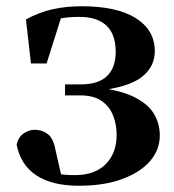

<svg xmlns="http://www.w3.org/2000/svg" viewBox="-20 -577 556 614"><path d="M232 17Q147 17 96.5 -16Q46 -49 33 -115Q39 -139 56 -150.5Q73 -162 91 -162Q114 -162 132.5 -148.5Q151 -135 158 -95L179 -3L120 -33Q148 -24 168.5 -20.5Q189 -17 220 -17Q283 -17 318 -52Q353 -87 353 -146Q353 -179 341.5 -208Q330 -237 304.5 -254.5Q279 -272 236 -272H188V-307H236Q296 -307 323.5 -335Q351 -363 350 -415Q349 -469 319.5 -496Q290 -523 233 -523Q196 -523 168.5 -517Q141 -511 113 -498L178 -529L129 -374H79L63 -515Q106 -538 148.5 -547.5Q191 -557 241 -557Q353 -557 413.5 -519.5Q474 -482 475 -415Q476 -364 433 -330.5Q390 -297 285 -286L286 -298Q364 -289 408.5 -267Q453 -245 472 -213.5Q491 -182 491 -144Q491 -98 460 -62Q429 -26 371 -4.5Q313 17 232 17Z"/></svg>

Font: Noto Serif TC ExtraBold
Style: Regular
Weight: 800
Designer: Ryoko NISHIZUKA 西塚涼子 (kana & ideographs); Frank Grießhammer (Latin, Greek & Cyrillic); Wenlong ZHANG 张文龙 (bopomofo); San
Foundry: Adobe
Version: Version 2.002-H1;hotconv 1.1.0;makeotfexe 2.6.0